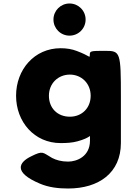

<svg xmlns="http://www.w3.org/2000/svg" viewBox="-20 -804 783 1099"><path d="M378 -784C327 -784 286 -743 286 -692C286 -641 327 -600 378 -600C429 -600 470 -641 470 -692C470 -743 429 -784 378 -784ZM208 247C259 269 316 275 370 275C545 275 672 186 672 14V-250C672 -506 669 -513 583 -513C497 -513 494 -512 494 -490C493 -468 498 -483 420 -512C392 -523 361 -528 327 -528C177 -528 72 -406 72 -256C72 -106 177 15 327 15C362 15 394 13 423 5C501 -16 495 -36 495 -18V1C495 92 419 121 370 121C331 121 301 112 278 100C223 69 228 56 158 91C88 125 54 182 208 247ZM260 -256C260 -327 313 -377 380 -377C446 -377 499 -327 499 -256C499 -186 449 -136 380 -136C308 -136 260 -186 260 -256Z"/></svg>

Font: Hussar Print
Style: Bold
Weight: 700
Foundry: Cannot Into Space Fonts
Version: Version 2.00